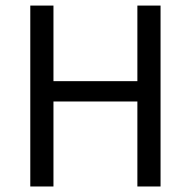

<svg xmlns="http://www.w3.org/2000/svg" viewBox="-20 -676 692 696"><path d="M89.8 0V-655.8H173.8V-381.8H478V-655.8H562V0H478V-308.1H173.8V0Z"/></svg>

Font: Source Sans Pro
Style: Regular
Weight: 400
Designer: Paul D. Hunt
Foundry: Adobe Systems Incorporated
Version: Version 3.006;hotconv 1.0.111;makeotfexe 2.5.65597